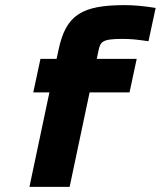

<svg xmlns="http://www.w3.org/2000/svg" viewBox="-20 -730 628 750"><path d="M457 -578C493 -578 510 -576 560 -569L588 -699C546 -706 502 -710 469 -710C301 -710 238 -673 209 -537L201 -500H138L110 -369H173L95 0H252L330 -369H486L514 -500H358L364 -529C372 -566 376 -578 457 -578Z"/></svg>

Font: LT Wave Text Black Italic
Style: Regular
Weight: 900
Designer: Daniel Lyons
Version: Version 2.5 (Glyphs App)